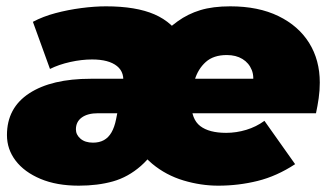

<svg xmlns="http://www.w3.org/2000/svg" viewBox="-20 -577 1042 607"><path d="M229 10Q159 10 108 -11.5Q57 -33 29.5 -69Q2 -105 2 -150Q2 -236 72.5 -282Q143 -328 267 -328H389L367 -219H290Q257 -219 238.5 -205.5Q220 -192 220 -168Q220 -151 234.5 -138.5Q249 -126 274 -126Q294 -126 308.5 -134Q323 -142 332.5 -158.5Q342 -175 347 -200L368 -307Q376 -347 350 -368Q324 -389 271 -389Q238 -389 202 -381Q166 -373 138 -359L84 -508Q116 -525 155.5 -535.5Q195 -546 237 -551.5Q279 -557 315 -557Q410 -557 468.5 -531.5Q527 -506 558 -451H476Q509 -486 541.5 -509.5Q574 -533 613.5 -545Q653 -557 708 -557Q797 -557 860.5 -526Q924 -495 957.5 -441Q991 -387 991 -316Q991 -291 987.5 -266.5Q984 -242 979 -219H562L584 -328H823L777 -301Q785 -333 776 -355.5Q767 -378 746.5 -390.5Q726 -403 697 -403Q655 -403 630.5 -381Q606 -359 595.5 -324Q585 -289 585 -251Q585 -200 613 -178.5Q641 -157 695 -157Q727 -157 758.5 -166.5Q790 -176 816 -195L913 -58Q855 -20 794.5 -5Q734 10 670 10Q615 10 560 -6.5Q505 -23 461.5 -59Q418 -95 395 -155H503Q466 -88 425.5 -52.5Q385 -17 337 -3.5Q289 10 229 10Z"/></svg>

Font: Montserrat Thin Black
Style: Italic
Weight: 900
Italic angle: -11.3°
Version: Version 9.000